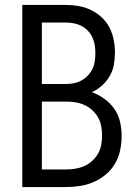

<svg xmlns="http://www.w3.org/2000/svg" viewBox="-20 -755 565 775"><path d="M70 0V-735H246Q272 -735 298 -730.5Q324 -726 347.5 -714.5Q371 -703 390.5 -685Q410 -667 422 -643.5Q434 -620 439 -594Q444 -568 444 -542Q444 -517 439.5 -493Q435 -469 422.5 -447.5Q410 -426 391.5 -409.5Q373 -393 351 -383Q378 -373 401.5 -356Q425 -339 441.5 -315.5Q458 -292 464.5 -263.5Q471 -235 471 -206Q471 -177 465 -148.5Q459 -120 444.5 -95Q430 -70 407.5 -51Q385 -32 358.5 -20.5Q332 -9 303.5 -4.5Q275 0 246 0ZM149 -416H246Q262 -416 278 -419Q294 -422 308.5 -430Q323 -438 334.5 -450Q346 -462 353 -476.5Q360 -491 362.5 -507.5Q365 -524 365 -540Q365 -557 362.5 -573Q360 -589 353 -604Q346 -619 334.5 -631Q323 -643 308.5 -650.5Q294 -658 278 -661Q262 -664 246 -664H149ZM149 -71H246Q265 -71 284 -74Q303 -77 320 -84.5Q337 -92 351.5 -105Q366 -118 375.5 -134.5Q385 -151 388.5 -170Q392 -189 392 -208Q392 -227 388.5 -246Q385 -265 375.5 -281.5Q366 -298 351.5 -311Q337 -324 320 -331.5Q303 -339 284 -342Q265 -345 246 -345H149Z"/></svg>

Font: Iosevka Pride
Style: Regular
Weight: 400
Monospace: yes
Designer: Belleve Invis
Foundry: Belleve Invis
Version: Version 30.3.1; ttfautohint (v1.8.4)